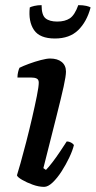

<svg xmlns="http://www.w3.org/2000/svg" viewBox="-20 -728 373 748"><path d="M152 0Q131 0 107.5 -8.5Q84 -17 66 -27.5Q48 -38 46 -45Q50 -57 60 -92.5Q70 -128 82 -174.5Q94 -221 105 -268.5Q116 -316 123.5 -353.5Q131 -391 131 -406Q131 -418 123 -422Q115 -426 101 -426H48Q48 -437 50.5 -447.5Q53 -458 56 -464Q70 -471 93 -479.5Q116 -488 139 -494Q162 -500 175 -500Q204 -500 220.5 -486.5Q237 -473 237 -449Q237 -432 228 -391Q219 -350 199.5 -273Q180 -196 149 -73L159 -66Q169 -76 184 -95.5Q199 -115 214 -137.5Q229 -160 240 -177Q249 -177 257 -172.5Q265 -168 268 -163Q263 -142 250 -114.5Q237 -87 220 -60.5Q203 -34 185 -17Q167 0 152 0ZM194 -578Q135 -578 112.5 -611Q90 -644 96 -699Q101 -702 114 -705Q127 -708 142 -708Q142 -669 157.5 -656.5Q173 -644 203 -644Q233 -644 252 -656.5Q271 -669 285 -708Q304 -708 316.5 -705Q329 -702 333 -699Q318 -643 284.5 -610.5Q251 -578 194 -578Z"/></svg>

Font: Texturina SemiBold
Style: Italic
Weight: 600
Italic angle: -11°
Designer: Guillermo Torres Carreño
Foundry: Omnibus-Type
Version: Version 1.002; ttfautohint (v1.8.3)